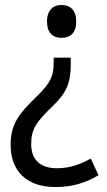

<svg xmlns="http://www.w3.org/2000/svg" viewBox="-20 -564 431 776"><path d="M288 -477C288 -523 264 -544 228 -544C196 -544 170 -524 170 -477C170 -430 195 -411 228 -411C264 -411 288 -431 288 -477ZM266 -303V-331H197V-313C197 -257 185 -229 128 -174C61 -108 23 -67 23 21C23 128 88 192 205 192C273 192 329 174 378 144L347 77C306 99 265 116 210 116C143 116 106 82 106 18C106 -42 127 -72 193 -135C249 -189 266 -230 266 -303Z"/></svg>

Font: Noto Sans Ethiopic SemiCondensed
Style: Regular
Weight: 400
Width: 4
Designer: Monotype Design Team
Foundry: Monotype Imaging Inc.
Version: Version 2.102